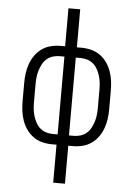

<svg xmlns="http://www.w3.org/2000/svg" viewBox="-62 -781 724 1042"><g transform="rotate(5 300.0 -260.0)"><path d="M268 215V8H243Q216 8 190 1.5Q164 -5 142 -20.5Q120 -36 104.5 -58Q89 -80 80 -105Q71 -130 67.5 -156.5Q64 -183 64 -210V-310Q64 -337 67.5 -363.5Q71 -390 80 -415Q89 -440 104.5 -462Q120 -484 142 -499.5Q164 -515 190 -521.5Q216 -528 243 -528H268V-735H332V-528H357Q384 -528 410 -521.5Q436 -515 458 -499.5Q480 -484 495.5 -462Q511 -440 520 -415Q529 -390 532.5 -363.5Q536 -337 536 -310V-210Q536 -183 532.5 -156.5Q529 -130 520 -105Q511 -80 495.5 -58Q480 -36 458 -20.5Q436 -5 410 1.5Q384 8 357 8H332V215ZM243 -48H269V-472H243Q224 -472 206 -466.5Q188 -461 173.5 -448.5Q159 -436 150 -419Q141 -402 135.5 -384Q130 -366 128 -347.5Q126 -329 126 -310V-210Q126 -191 128 -172.5Q130 -154 135.5 -136Q141 -118 150 -101Q159 -84 173.5 -71.5Q188 -59 206 -53.5Q224 -48 243 -48ZM331 -48H357Q376 -48 394 -53.5Q412 -59 426.5 -71.5Q441 -84 450 -101Q459 -118 464.5 -136Q470 -154 472 -172.5Q474 -191 474 -210V-310Q474 -329 472 -347.5Q470 -366 464.5 -384Q459 -402 450 -419Q441 -436 426.5 -448.5Q412 -461 394 -466.5Q376 -472 357 -472H331Z"/></g></svg>

Font: Iosevka Light Extended
Style: Regular
Weight: 300
Width: 7
Monospace: yes
Designer: Belleve Invis
Foundry: Belleve Invis
Version: Version 32.5.0; ttfautohint (v1.8.4)